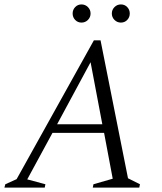

<svg xmlns="http://www.w3.org/2000/svg" viewBox="-35 -847 732 867"><path d="M-15 0 -11 -15 40 -38 389 -665H419L543 -42L597 -15L594 0H384L387 -15L474 -40L435 -247H202L88 -37L170 -15L167 0ZM223 -286H427L374 -566ZM333 -745Q316 -745 304.5 -757Q293 -769 293 -786Q293 -803 304.5 -815Q316 -827 333 -827Q350 -827 362 -815Q374 -803 374 -786Q374 -769 362 -757Q350 -745 333 -745ZM511 -745Q494 -745 482 -757Q470 -769 470 -786Q470 -803 482 -815Q494 -827 511 -827Q528 -827 539.5 -815Q551 -803 551 -786Q551 -769 539.5 -757Q528 -745 511 -745Z"/></svg>

Font: Spectral Light
Style: Italic
Weight: 300
Italic angle: -10°
Designer: Jean-Baptiste Levee
Foundry: Production Type
Version: Version 2.001